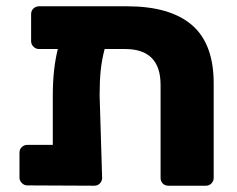

<svg xmlns="http://www.w3.org/2000/svg" viewBox="-20 -591 754 611"><path d="M660 -326V-25Q660 -15 653 -7.5Q646 0 635 0H516Q505 0 498 -7Q491 -14 491 -25V-321Q491 -435 378 -435H313Q304 -401 300.5 -367Q297 -333 297 -288L305 -25Q305 -15 298 -7.5Q291 0 280 0L67 -1Q57 -1 49.5 -8.5Q42 -16 42 -26V-105Q42 -116 49.5 -123Q57 -130 67 -130H148V-287Q148 -371 164 -435H104Q94 -435 86.5 -442.5Q79 -450 79 -460V-546Q79 -557 86.5 -564Q94 -571 104 -571H384Q521 -571 590.5 -511.5Q660 -452 660 -326Z"/></svg>

Font: Rubik
Style: Regular
Weight: 700
Designer: Hubert & Fischer
Foundry: Hubert & Fischer
Version: Version 1.100